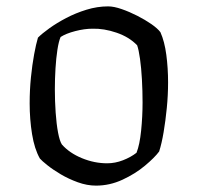

<svg xmlns="http://www.w3.org/2000/svg" viewBox="-20 -582 618 602"><path d="M281 0Q253 0 224 -10.5Q195 -21 170.5 -35.5Q146 -50 128.5 -64Q111 -78 105 -85Q88 -115 80.5 -161.5Q73 -208 73 -258Q73 -300 77 -339.5Q81 -379 87 -411.5Q93 -444 99 -464Q112 -477 135 -493.5Q158 -510 187.5 -525.5Q217 -541 251 -551.5Q285 -562 319 -562Q337 -562 361.5 -553.5Q386 -545 410.5 -532.5Q435 -520 454.5 -506.5Q474 -493 483 -481Q496 -452 501.5 -410Q507 -368 507 -324Q507 -284 503 -243.5Q499 -203 493 -167.5Q487 -132 479 -107Q465 -88 434.5 -62.5Q404 -37 364 -18.5Q324 0 281 0ZM316 -70Q341 -70 365.5 -79.5Q390 -89 408 -103Q418 -128 422.5 -172.5Q427 -217 427 -261Q427 -297 425 -333Q423 -369 419 -397.5Q415 -426 410 -440Q385 -466 345.5 -479.5Q306 -493 270 -492Q245 -492 216 -484.5Q187 -477 170 -466Q164 -452 160 -426Q156 -400 154 -367.5Q152 -335 152 -302Q152 -265 154.5 -229Q157 -193 162 -166.5Q167 -140 174 -129Q198 -102 237 -86Q276 -70 316 -70Z"/></svg>

Font: Texturina Medium 12pt Light
Style: Regular
Weight: 300
Version: Version 1.002